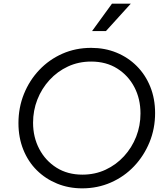

<svg xmlns="http://www.w3.org/2000/svg" viewBox="-20 -1019 921 1051"><path d="M430 12Q356 12 292.5 -14Q229 -40 181.5 -87Q134 -134 107.5 -200Q81 -266 81 -345Q81 -430 111 -504.5Q141 -579 195 -636Q249 -693 321.5 -725Q394 -757 479 -757Q554 -757 617.5 -731Q681 -705 728.5 -657.5Q776 -610 802.5 -544.5Q829 -479 829 -400Q829 -315 798.5 -240.5Q768 -166 714 -109Q660 -52 587 -20Q514 12 430 12ZM431 -63Q500 -63 558 -90Q616 -117 659 -164Q702 -211 725.5 -271Q749 -331 749 -398Q749 -478 715.5 -542Q682 -606 621.5 -644Q561 -682 479 -682Q410 -682 352 -655Q294 -628 251 -581Q208 -534 184.5 -474Q161 -414 161 -347Q161 -268 195 -203.5Q229 -139 289.5 -101Q350 -63 431 -63ZM484 -849 593 -999H696L560 -849Z"/></svg>

Font: Plus Jakarta Sans
Style: Italic
Weight: 400
Italic angle: -8°
Designer: Gumpita Rahayu
Foundry: Tokotype
Version: Version 2.006